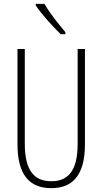

<svg xmlns="http://www.w3.org/2000/svg" viewBox="-20 -969 533 999"><path d="M211 -949H166V-941C198 -892 258 -828 296 -791H320V-802C283 -846 243 -895 211 -949ZM422 -218V-714H384V-221C384 -73 329 -26 247 -26C160 -26 109 -79 109 -221V-714H71V-218C71 -60 133 10 247 10C348 10 422 -46 422 -218Z"/></svg>

Font: Noto Sans Kannada ExtraCondensed ExtraLight
Style: Regular
Weight: 200
Width: 2
Designer: Jelle Bosma - Monotype Design Team
Foundry: Monotype Imaging Inc.
Version: Version 2.005